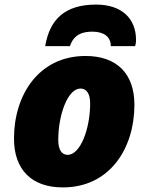

<svg xmlns="http://www.w3.org/2000/svg" viewBox="-20 -807 647 837"><path d="M177 -606H285C302 -658 341 -669 383 -669C431 -669 463 -648 463 -606H569C571 -611 573 -621 573 -633C573 -726 511 -787 399 -787C264 -787 197 -724 177 -606ZM254 10C459 10 566 -161 566 -350C566 -486 489 -563 353 -563C148 -563 41 -392 41 -203C41 -67 118 10 254 10ZM275 -132C249 -132 234 -154 234 -197C234 -306 275 -421 331 -421C357 -421 373 -399 373 -356C373 -247 331 -132 275 -132Z"/></svg>

Font: Noto Sans Black
Style: Italic
Weight: 900
Italic angle: -12°
Designer: Monotype Design Team
Foundry: Monotype Imaging Inc.
Version: Version 2.013